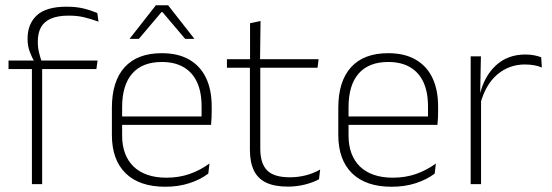

<svg xmlns="http://www.w3.org/2000/svg" viewBox="-20 -701 2100 731"><path d="M233.5 -675.5Q270 -675.5 297.8 -668.8Q325.5 -662 350.5 -651.5L355 -618.5Q327.5 -628.5 301.2 -635Q275 -641.5 242 -641.5Q199.5 -641.5 173.2 -629.8Q147 -618 135.5 -596.2Q124 -574.5 124 -544V-541.5Q124 -519.5 128.8 -500.2Q133.5 -481 139 -465.5L110 -463.5V-469Q101 -483 93 -504.8Q85 -526.5 85 -552V-554.5Q85 -610 120.5 -642.8Q156 -675.5 233.5 -675.5ZM101.5 0V-455H140.5V0ZM12.5 -438V-470.5H116.5H131.5H351.5L347 -438Z M609 10Q511 10 458.5 -41.2Q406 -92.5 406 -187V-290.5Q406 -391.5 454.5 -445Q503 -498.5 596 -498.5Q658 -498.5 700.2 -474.2Q742.5 -450 764.2 -404.8Q786 -359.5 786 -295.5V-278Q786 -265.5 785.5 -252.8Q785 -240 783.5 -225.5H747Q747.5 -245.5 747.5 -263.2Q747.5 -281 747.5 -296Q747.5 -350.5 730.2 -388Q713 -425.5 679.2 -445.2Q645.5 -465 596 -465Q522 -465 483.5 -421Q445 -377 445 -293V-245V-239V-184.5Q445 -147 456 -117.5Q467 -88 488.2 -67.2Q509.5 -46.5 541 -35.5Q572.5 -24.5 614 -24.5Q661 -24.5 701.5 -38.5Q742 -52.5 777.5 -78.5L773 -40Q742.5 -17 700.8 -3.5Q659 10 609 10ZM426 -225.5V-257.5H773.5V-225.5ZM573.5 -681H620L719.5 -554V-553H685L598.5 -655H595L508.5 -553H474V-554Z M1076.5 9.5Q1025 9.5 993.2 -5.8Q961.5 -21 946.5 -52.2Q931.5 -83.5 931.5 -130.5V-459H971V-134.5Q971 -79 996.8 -52.5Q1022.5 -26 1083.5 -26Q1114 -26 1143.2 -33.2Q1172.5 -40.5 1199 -55.5L1194.5 -18.5Q1171.5 -6 1140.2 1.8Q1109 9.5 1076.5 9.5ZM844 -443V-475.5H1193L1189 -443ZM932 -469.5V-612.5L972 -621L970 -469.5Z M1471 10Q1373 10 1320.5 -41.2Q1268 -92.5 1268 -187V-290.5Q1268 -391.5 1316.5 -445Q1365 -498.5 1458 -498.5Q1520 -498.5 1562.2 -474.2Q1604.5 -450 1626.2 -404.8Q1648 -359.5 1648 -295.5V-278Q1648 -265.5 1647.5 -252.8Q1647 -240 1645.5 -225.5H1609Q1609.5 -245.5 1609.5 -263.2Q1609.5 -281 1609.5 -296Q1609.5 -350.5 1592.2 -388Q1575 -425.5 1541.2 -445.2Q1507.5 -465 1458 -465Q1384 -465 1345.5 -421Q1307 -377 1307 -293V-245V-239V-184.5Q1307 -147 1318 -117.5Q1329 -88 1350.2 -67.2Q1371.5 -46.5 1403 -35.5Q1434.5 -24.5 1476 -24.5Q1523 -24.5 1563.5 -38.5Q1604 -52.5 1639.5 -78.5L1635 -40Q1604.5 -17 1562.8 -3.5Q1521 10 1471 10ZM1288 -225.5V-257.5H1635.5V-225.5Z M1808.5 -305 1795.5 -334 1806 -337.5Q1822.5 -409.5 1867.5 -451.5Q1912.5 -493.5 1980.5 -493.5Q2000 -493.5 2015 -490.2Q2030 -487 2040.5 -483L2043 -444Q2030.5 -449.5 2014 -452.5Q1997.5 -455.5 1978 -455.5Q1918.5 -455.5 1873.5 -417.5Q1828.5 -379.5 1808.5 -305ZM1772 0V-486.5H1811L1808 -338L1811.5 -334.5V0Z"/></svg>

Font: Anek Gurmukhi ExtraLight
Style: Regular
Weight: 250
Designer: Sarang Kulkarni (Gurmukhi), Yesha Goshar (Latin)
Foundry: Ek Type
Version: Version 1.003